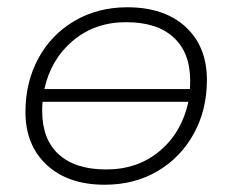

<svg xmlns="http://www.w3.org/2000/svg" viewBox="-20 -504 638 528"><path d="M549 -284Q549 -202 513 -136.5Q477 -71 413.5 -33.5Q350 4 268 4Q167 4 108.5 -50.5Q50 -105 50 -196Q50 -278 85.5 -343.5Q121 -409 185 -446.5Q249 -484 330 -484Q432 -484 490.5 -430Q549 -376 549 -284ZM102 -259H502Q503 -266 503 -282Q503 -359 457.5 -401Q412 -443 326.5 -443Q241 -443 180.5 -392Q120 -341 102 -259ZM498 -224H97Q96 -215 96 -199Q96 -121 141.5 -79.5Q187 -38 272 -38Q359 -38 419.5 -89Q480 -140 498 -224Z"/></svg>

Font: Montserrat Ace
Style: Light Italic
Weight: 300
Italic angle: -11.3°
Designer: Julieta Ulanovsky
Foundry: Julieta Ulanovsky
Version: Version 1